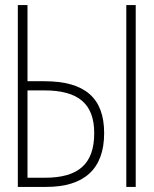

<svg xmlns="http://www.w3.org/2000/svg" viewBox="-20 -734 603 754"><path d="M50 0H162C310 0 389 -70 389 -211C389 -350 313 -415 154 -415H88V-714H50ZM476 0H513V-714H476ZM88 -36V-379H154C287 -379 350 -327 350 -211C350 -89 287 -36 156 -36Z"/></svg>

Font: Noto Sans Mono SemiCondensed ExtraLight
Style: Regular
Weight: 200
Width: 4
Designer: Monotype Design Team
Foundry: Monotype Imaging Inc.
Version: Version 2.014